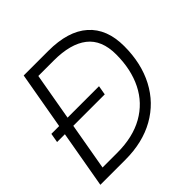

<svg xmlns="http://www.w3.org/2000/svg" viewBox="-191 -939 1114 1114"><g transform="rotate(-45 366.5 -381.5)"><path d="M356 -763Q518 -763 602.5 -688Q687 -613 687 -471Q687 -330 631 -223.5Q575 -117 471 -58.5Q367 0 225 0H20L82 -353H18L28 -410H92L154 -763ZM221 -62Q349 -62 438.5 -112.5Q528 -163 574 -255Q620 -347 620 -470Q620 -589 548 -645Q476 -701 339 -701H212L161 -410H419L409 -353H151L100 -62Z"/></g></svg>

Font: Open Sauce Sans Light Italic
Style: Regular
Weight: 300
Italic angle: -10°
Designer: Alfredo Marco Pradil
Foundry: Creative Sauce Fz LLC
Version: Version 1.477